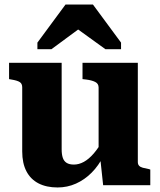

<svg xmlns="http://www.w3.org/2000/svg" viewBox="-20 -817 707 847"><path d="M252 -540V-158Q252 -136 257 -121Q262 -106 274 -98.5Q286 -91 306 -91Q328 -91 350 -103Q372 -115 394 -140.5Q416 -166 438 -206L437 -130Q415 -86 384 -55Q353 -24 315 -7Q277 10 234 10Q185 10 150 -8Q115 -26 96.5 -61.5Q78 -97 78 -149V-432Q78 -448 67 -455Q56 -462 31 -466L20 -468V-540ZM588 -540V-102Q588 -92 593.5 -86Q599 -80 610 -77Q621 -74 637 -71L643 -69V0H435L422 -121L415 -129V-431Q415 -448 400 -455.5Q385 -463 361 -466L344 -468V-540ZM390 -797H269L145 -629V-600H207L367 -718L283 -717L445 -600H514V-629Z"/></svg>

Font: Roboto Serif SemiCondensed
Style: Bold
Weight: 700
Width: 4
Designer: Greg Gazdowicz
Foundry: Commercial Type
Version: Version 1.007